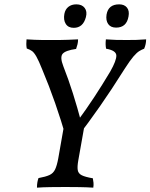

<svg xmlns="http://www.w3.org/2000/svg" viewBox="-20 -860 692 883"><path d="M285 -224Q261 -307 233.5 -386Q206 -465 174 -541Q158 -581 147.5 -599.5Q137 -618 127.5 -625Q118 -632 103 -637Q101 -648 101 -657.5Q101 -667 102 -679Q121 -678 139.5 -677Q158 -676 176.5 -676Q195 -676 213 -676Q233 -676 252.5 -676Q272 -676 293 -677Q314 -678 339 -679Q339 -667 336.5 -656.5Q334 -646 330 -635Q281 -628 268 -612.5Q255 -597 271 -556Q295 -495 315.5 -430Q336 -365 354 -297L338 -305Q377 -358 413.5 -413.5Q450 -469 487 -531Q516 -582 515 -605Q514 -628 468 -636Q464 -655 467 -679Q492 -677 513.5 -676.5Q535 -676 563 -676Q587 -676 607.5 -676.5Q628 -677 652 -679Q652 -657 643 -636Q632 -632 620.5 -625Q609 -618 593.5 -600Q578 -582 553 -543Q492 -446 439.5 -371Q387 -296 332 -224ZM150 3Q150 -11 152 -22Q154 -33 157 -41Q190 -47 207.5 -55Q225 -63 233.5 -81Q242 -99 248 -132L274 -280H368L340 -122Q335 -94 337.5 -78Q340 -62 356 -54Q372 -46 407 -40Q409 -30 410 -19.5Q411 -9 409 3Q378 1 344.5 0.5Q311 0 281 0Q248 0 212.5 0.5Q177 1 150 3ZM319 -732Q294 -732 282.5 -750Q271 -768 276 -796Q280 -817 294.5 -828.5Q309 -840 331 -840Q357 -840 369.5 -823.5Q382 -807 375 -781Q362 -732 319 -732ZM514 -733Q489 -733 477.5 -749.5Q466 -766 470 -793Q478 -840 528 -840Q552 -840 564 -825Q576 -810 571 -784Q562 -733 514 -733Z"/></svg>

Font: Vollkorn
Style: Italic
Weight: 400
Italic angle: -11°
Designer: Friedrich Althausen
Foundry: Friedrich Althausen
Version: Version 5.001